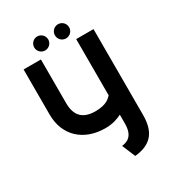

<svg xmlns="http://www.w3.org/2000/svg" viewBox="-201 -929 949 1056"><g transform="rotate(-30 274.0 -401.0)"><path d="M342 19C456 8 492 -57 492 -156V-700H382V-343C372 -333 350 -303 277 -303C200 -303 158 -339 158 -423V-700H48V-413C48 -279 141 -195 277 -195C326 -195 358 -208 382 -220V-164C382 -85 342 -69 307 -65ZM248 -775C248 -800 228 -820 203 -820C179 -820 159 -800 159 -775C159 -751 179 -731 203 -731C228 -731 248 -751 248 -775ZM336 -731C361 -731 381 -751 381 -776C381 -801 361 -821 336 -821C311 -821 291 -801 291 -776C291 -751 311 -731 336 -731Z"/></g></svg>

Font: Advent Pro
Style: Bold
Weight: 700
Designer: Andreas Kalpakidis
Foundry: Andreas Kalpakidis
Version: Version 2.002 2008